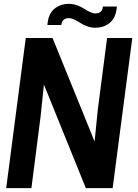

<svg xmlns="http://www.w3.org/2000/svg" viewBox="-20 -977 715 997"><path d="M514.2 -942.9H586.9Q583 -886.7 551.8 -859.9Q520.5 -833 475.1 -833Q453.1 -833 431.9 -840.8Q410.6 -848.6 397 -857.9Q383.3 -867.2 366.7 -875Q350.1 -882.8 336.9 -882.8Q320.3 -882.8 309.8 -873.5Q299.3 -864.3 298.8 -847.2H226.1Q230 -903.3 261.2 -930.2Q292.5 -957 337.9 -957Q359.9 -957 381.1 -949.2Q402.3 -941.4 416 -932.1Q429.7 -922.9 446.3 -915Q462.9 -907.2 476.1 -907.2Q492.7 -907.2 503.2 -916.5Q513.7 -925.8 514.2 -942.9ZM113.8 -779.8H252.9L471.2 -242.2L487.8 -407.2L536.1 -779.8H667L564.9 0H425.8L208 -538.1L190.9 -373L143.1 0H12.2Z"/></svg>

Font: Cooper Hewitt
Style: Semibold Italic
Weight: 710
Designer: Village Type and Design LLC
Foundry: Cooper Hewitt Smithsonian Design Museum
Version: 1.000